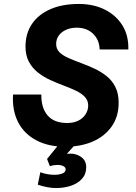

<svg xmlns="http://www.w3.org/2000/svg" viewBox="-20 -730 690 971"><path d="M310 12Q224 12 162.5 -21Q101 -54 71 -113.5Q41 -173 46 -252H189Q188 -185 220.5 -146.5Q253 -108 320 -108Q352 -108 375.5 -119.5Q399 -131 412.5 -151.5Q426 -172 426 -197Q426 -222 409 -240Q392 -258 363.5 -271.5Q335 -285 301.5 -297.5Q268 -310 234 -325.5Q200 -341 171.5 -363.5Q143 -386 126 -418Q109 -450 109 -495Q109 -560 141 -608Q173 -656 233.5 -683Q294 -710 379 -710Q452 -710 509 -682Q566 -654 598.5 -602.5Q631 -551 629 -480H484Q482 -530 450 -560Q418 -590 368 -590Q338 -590 314.5 -579.5Q291 -569 277.5 -550.5Q264 -532 264 -508Q264 -482 281 -465.5Q298 -449 326.5 -436.5Q355 -424 389 -411.5Q423 -399 456.5 -383.5Q490 -368 518 -346Q546 -324 563 -291Q580 -258 580 -210Q580 -140 544.5 -90Q509 -40 448.5 -14Q388 12 310 12ZM264 221Q239 221 215.5 216Q192 211 171 204L184 141Q199 147 218 150.5Q237 154 256 154Q278 154 295 147.5Q312 141 312 126Q312 116 300 110Q288 104 271 104Q262 104 252 105.5Q242 107 232 110L218 74L300 -27L365 -4L318 48Q324 47 328 47Q332 47 336 47Q368 47 392 65Q416 83 416 116Q416 151 394.5 174.5Q373 198 338.5 209.5Q304 221 264 221Z"/></svg>

Font: Azeret Mono Thin SemiBold
Style: Italic
Weight: 600
Italic angle: -12°
Version: Version 1.002